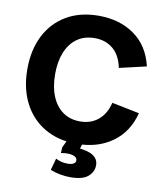

<svg xmlns="http://www.w3.org/2000/svg" viewBox="-98 -794 912 1076"><g transform="rotate(10 358.5 -256.5)"><path d="M377.9 12.7Q272.9 12.7 195.6 -32.7Q118.2 -78.1 75.9 -160.4Q33.7 -242.7 33.7 -353Q33.7 -461.9 75.2 -543.5Q116.7 -625 193.8 -670.4Q271 -715.8 377.4 -715.8Q497.1 -715.8 580.8 -656Q664.6 -596.2 690.9 -482.9L537.6 -447.3Q522.9 -518.1 480.7 -553.2Q438.5 -588.4 377 -588.4Q317.9 -588.4 276.6 -559.1Q235.4 -529.8 213.6 -476.8Q191.9 -423.8 191.9 -351.6Q191.9 -279.3 213.9 -225.8Q235.8 -172.4 276.9 -143.3Q317.9 -114.3 375 -114.3Q436.5 -114.3 478.5 -149.4Q520.5 -184.6 535.6 -248.5L692.4 -216.8Q664.1 -106.4 580.6 -46.9Q497.1 12.7 377.9 12.7ZM374.5 203.1Q349.6 203.1 320.6 198.2Q291.5 193.4 261.2 181.6L279.8 114.3Q292 121.1 309.1 126Q326.2 130.9 346.2 130.9Q370.1 130.9 381.6 123.8Q393.1 116.7 393.1 105Q393.1 86.4 368.2 78.9Q343.3 71.3 300.8 78.6L302.2 46.9L333.5 -20.5H415L415.5 -9.8L397.5 49.8L377.4 33.2Q445.8 37.6 476.3 57.4Q506.8 77.1 506.8 112.3Q506.8 149.4 476.3 176.3Q445.8 203.1 374.5 203.1Z"/></g></svg>

Font: Schibsted Grotesk
Style: Bold
Weight: 700
Designer: Bakken & Baeck AS, Henrik Kongsvoll
Foundry: Schibsted ASA
Version: Version 1.100;gftools[0.9.25]